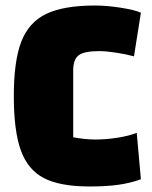

<svg xmlns="http://www.w3.org/2000/svg" viewBox="-20 -660 550 695"><path d="M304 15Q198 15 139.5 -15Q81 -45 55.5 -115.5Q30 -186 30 -312Q30 -439 57 -509Q84 -579 147 -609.5Q210 -640 324 -640Q367 -640 417.5 -632Q468 -624 490 -614L465 -456Q436 -464 399.5 -469.5Q363 -475 339 -475Q285 -475 265 -460Q245 -445 245 -405V-163Q290 -155 324 -155Q365 -155 405.5 -161.5Q446 -168 475 -179L490 -11Q451 3 407.5 9Q364 15 304 15Z"/></svg>

Font: Changa Black
Style: Regular
Weight: 900
Designer: Eduardo Rodriguez Tunni
Foundry: Eduardo Rodriguez Tunni
Version: Version 2.001; ttfautohint (v1.5.10-5e6f)